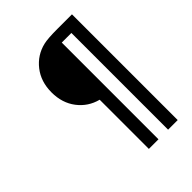

<svg xmlns="http://www.w3.org/2000/svg" viewBox="-255 -1047 1177 1177"><g transform="rotate(-45 333.5 -458.5)"><path d="M416.7 -838.5V0H333.3V-426.4Q254.6 -446.6 205.4 -510.7Q156.2 -574.9 156.2 -666.7Q156.2 -759.8 207 -824.5Q257.8 -889.3 337.9 -908.2Q373.7 -916.7 457.7 -916.7H583.3V0H500V-838.5Z"/></g></svg>

Font: Monoid
Style: Bold
Weight: 700
Width: 4
Designer: Andreas Larsen (@larsenwork)
Version: Version 0.61